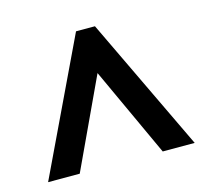

<svg xmlns="http://www.w3.org/2000/svg" viewBox="-69 -791 608 564"><g transform="rotate(-15 235.0 -509.5)"><path d="M12.2 -306.6 206.1 -713.4H263.7L458 -306.6H360.8L235.4 -578.6L108.4 -306.6Z"/></g></svg>

Font: Open Sans Condensed SemiBold
Style: Regular
Weight: 600
Width: 3
Designer: Monotype Design Team
Foundry: Monotype Imaging Inc.
Version: Version 3.000; ttfautohint (v1.8.4)